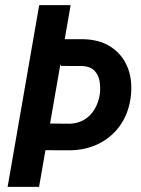

<svg xmlns="http://www.w3.org/2000/svg" viewBox="-20 -731 553 751"><path d="M133.3 -710.9H256.3L132.8 0H9.8ZM160.2 -577.6H308.6Q370.6 -575.7 413.3 -547.9Q456.1 -520 476.8 -472.9Q497.6 -425.8 492.7 -364.3Q486.8 -296.4 454.1 -246.6Q421.4 -196.8 367.9 -169.7Q314.5 -142.6 247.6 -143.1L140.1 -143.6L158.2 -248L252.4 -247.1Q286.1 -248 311 -263.7Q335.9 -279.3 350.8 -305.2Q365.7 -331.1 370.6 -363.3Q373.5 -389.2 369.4 -413.6Q365.2 -438 349.6 -454.3Q334 -470.7 304.2 -472.7L219.2 -473.1Z"/></svg>

Font: Roboto Condensed SemiBold
Style: Italic
Weight: 600
Italic angle: -12°
Designer: Christian Robertson
Foundry: Google
Version: Version 3.008; 2023